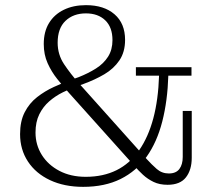

<svg xmlns="http://www.w3.org/2000/svg" viewBox="-20 -714 834 746"><path d="M690 -283H725V-101Q725 -54 702.5 -25Q680 4 631 4Q600 4 577 -7Q554 -18 535.5 -35Q517 -52 500 -72L248 -353Q225 -379 202.5 -407Q180 -435 165 -468.5Q150 -502 150 -543Q150 -591 170.5 -624.5Q191 -658 228 -676Q265 -694 314 -694Q384 -694 425 -658.5Q466 -623 466 -559Q466 -512 444 -479.5Q422 -447 385.5 -425.5Q349 -404 305 -388L283 -380Q254 -370 224.5 -355.5Q195 -341 171 -320Q147 -299 132.5 -269.5Q118 -240 118 -199Q118 -151 142.5 -112Q167 -73 211 -50Q255 -27 313 -27Q449 -27 520.5 -130Q592 -233 598 -420H508V-453H724V-420H634Q631 -322 610.5 -242Q590 -162 550 -105.5Q510 -49 448.5 -18.5Q387 12 303 12Q230 12 174.5 -14Q119 -40 88.5 -86.5Q58 -133 58 -193Q58 -243 76 -278Q94 -313 124 -336.5Q154 -360 189 -376Q224 -392 256 -404L285 -414Q323 -429 353 -448Q383 -467 400 -494Q417 -521 417 -558Q417 -608 389 -635Q361 -662 314 -662Q265 -662 234.5 -633Q204 -604 204 -548Q204 -502 229 -464.5Q254 -427 287 -390L550 -96Q569 -75 589 -57.5Q609 -40 636 -40Q664 -40 677 -57.5Q690 -75 690 -104Z"/></svg>

Font: Montagu Slab 144pt Light
Style: Regular
Weight: 300
Designer: Florian Karsten
Foundry: Florian Karsten
Version: Version 1.000